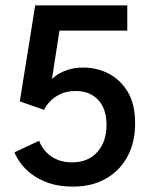

<svg xmlns="http://www.w3.org/2000/svg" viewBox="-20 -680 572 712"><path d="M125 -158Q128.5 -147.5 137 -134Q145.5 -120.5 160 -107.8Q174.5 -95 196 -86.5Q217.5 -78 247.5 -78Q307.5 -78 341.5 -116.8Q375.5 -155.5 375 -218.5Q374.5 -278 343.5 -310.2Q312.5 -342.5 260.5 -342.5Q228 -342.5 203.8 -331Q179.5 -319.5 164.5 -303Q149.5 -286.5 143.5 -272.5L53.5 -304L110.5 -660H452V-566.5H200.5L172.5 -386Q175 -390.5 189.2 -400.8Q203.5 -411 228.8 -420.2Q254 -429.5 289.5 -429.5Q339 -429.5 382.5 -407.2Q426 -385 453.5 -339.8Q481 -294.5 481 -224Q481.5 -153.5 453.2 -100.5Q425 -47.5 373.2 -17.8Q321.5 12 251 12Q199 12 161 -1.2Q123 -14.5 97 -34.5Q71 -54.5 55.5 -76.2Q40 -98 33.5 -115Z"/></svg>

Font: League Spartan Medium
Style: Regular
Weight: 500
Foundry: The League of Moveable Type
Version: Version 2.002